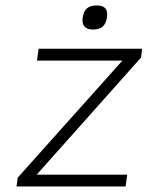

<svg xmlns="http://www.w3.org/2000/svg" viewBox="-20 -677 536 697"><path d="M113.3 -43H441.9L436 0H40L44.4 -32.2L424.3 -457H114.3L120.1 -500H496.1L491.7 -467.8ZM368.2 -613.8Q364.7 -590.8 352.8 -580.3Q340.8 -569.8 317.9 -569.8Q273.9 -569.8 280.3 -613.8Q283.7 -636.2 295.7 -646.7Q307.6 -657.2 330.6 -657.2Q353.5 -657.2 362.5 -646.7Q371.6 -636.2 368.2 -613.8Z"/></svg>

Font: Fivo Sans Light
Style: Regular
Weight: 300
Designer: Alexander Slobzheninov
Foundry: Alexander Slobzheninov
Version: 1.0